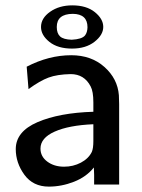

<svg xmlns="http://www.w3.org/2000/svg" viewBox="-20 -692 532 720"><path d="M39.1 -132.8Q39.1 -198.7 120.6 -233.9Q202.1 -269 330.1 -272.9V-308.1Q330.1 -349.1 319.8 -368.2Q295.9 -414.1 245.1 -414.1Q194.3 -413.1 162.1 -401.1Q129.9 -389.2 86.9 -357.9L80.1 -441.9Q163.1 -484.9 247.1 -484.9Q322.3 -484.9 371.6 -440.9Q420.9 -397 425.8 -335L426.8 -301.8V0H333V-36.1L332 -64Q304.2 -28.8 257.6 -10.5Q210.9 7.8 163.1 7.8Q104 7.8 71.5 -36.6Q39.1 -81.1 39.1 -132.8ZM131.8 -134.8Q131.8 -105 157.5 -85.9Q183.1 -66.9 220.2 -66.9Q254.4 -66.9 283.2 -82Q312 -97.2 324.2 -122.1Q330.1 -135.3 330.1 -163.1V-226.1Q238.3 -222.2 185.1 -198.5Q131.8 -174.8 131.8 -134.8ZM133.8 -590.8Q133.8 -624 168 -647.9Q202.1 -671.9 251 -671.9Q304.2 -671.9 335.7 -646.5Q367.2 -621.1 367.2 -591.1Q367.2 -561 334.5 -535.4Q301.8 -509.8 250 -509.8Q196.8 -509.8 165.3 -534.9Q133.8 -560.1 133.8 -590.8ZM192.9 -590.8Q192.9 -566.9 205.3 -555.4Q217.8 -543.9 249 -543Q287.1 -544.9 298.8 -559.1Q307.6 -570.3 308.1 -589.8Q308.1 -639.6 252.9 -640.1Q192.9 -639.6 192.9 -590.8Z"/></svg>

Font: CMU Bright
Style: SemiBold
Weight: 600
Version: Version 0.7.0